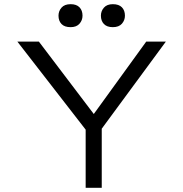

<svg xmlns="http://www.w3.org/2000/svg" viewBox="-20 -899 877 919"><path d="M390 0V-320L402 -263L63 -700H166L439 -340L420 -341L680 -700H774L456 -268L467 -328V0ZM520 -769Q492 -769 477.5 -784Q463 -799 463 -824Q463 -846 477.5 -862.5Q492 -879 520 -879Q549 -879 563.5 -864Q578 -849 578 -824Q578 -802 563.5 -785.5Q549 -769 520 -769ZM318 -769Q289 -769 274.5 -784Q260 -799 260 -824Q260 -846 274.5 -862.5Q289 -879 318 -879Q346 -879 360.5 -864Q375 -849 375 -824Q375 -802 360.5 -785.5Q346 -769 318 -769Z"/></svg>

Font: Lexend Mega Light
Style: Regular
Weight: 300
Version: Version 1.007